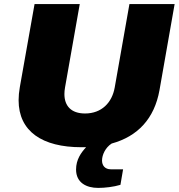

<svg xmlns="http://www.w3.org/2000/svg" viewBox="-20 -708 874 939"><path d="M378 12C386 12 393 12 401 12C376 39 352 73 352 121C352 186 403 211 460 211C493 211 536 206 569 196L582 120H522C493 120 479 101 479 77C479 50 495 14 526 -6C654 -41 735 -128 760 -267L834 -688H613L541 -280C528 -206 477 -153 396 -153C327 -153 295 -191 295 -248C295 -258 296 -269 298 -280L370 -688H149L77 -282C73 -259 71 -238 71 -218C71 -65 187 12 378 12Z"/></svg>

Font: Archivo Black
Style: Italic
Weight: 900
Italic angle: -10°
Designer: Hector Gatti
Foundry: Omnibus-Type
Version: Version 2.001